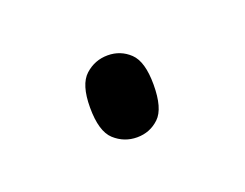

<svg xmlns="http://www.w3.org/2000/svg" viewBox="-35 -137 250 196"><g transform="rotate(-20 89.5 -38.5)"><path d="M90 6Q76 6 65.5 -3.5Q55 -13 55 -39Q55 -64 65.5 -73.5Q76 -83 90 -83Q104 -83 114 -73.5Q124 -64 124 -39Q124 -13 114 -3.5Q104 6 90 6Z"/></g></svg>

Font: Noto Serif Ethiopic Condensed ExtraLight
Style: Regular
Weight: 200
Width: 3
Designer: Monotype Design Team
Foundry: Monotype Imaging Inc.
Version: Version 2.102; ttfautohint (v1.8.4.7-5d5b)